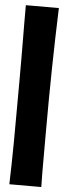

<svg xmlns="http://www.w3.org/2000/svg" viewBox="-58 -870 314 898"><g transform="rotate(5 99.0 -420.5)"><path d="M181 -841Q176 -702 173.5 -559Q171 -416 171 -255Q171 -187 171 -145.5Q171 -104 171 -77.5Q171 -51 171.5 -34.5Q172 -18 172 0H22Q25 -88 26 -206Q27 -324 27 -480Q27 -548 27 -595.5Q27 -643 26.5 -682Q26 -721 26 -757.5Q26 -794 26 -841Z"/></g></svg>

Font: Ranchers
Style: Regular
Weight: 400
Designer: Pablo Impallari, Brenda Gallo
Foundry: Pablo Impallari, Brenda Gallo
Version: Version 1.000; ttfautohint (v0.8) -G 200 -r 50